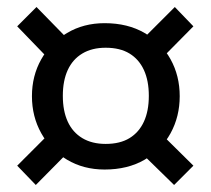

<svg xmlns="http://www.w3.org/2000/svg" viewBox="-20 -615 600 547"><path d="M278 -549Q344 -549 392 -521Q440 -493 466 -446Q492 -399 492 -341Q492 -283 466 -235.5Q440 -188 392 -160Q344 -132 278 -132Q218 -132 171 -160Q124 -188 97.5 -235.5Q71 -283 71 -341Q71 -399 97.5 -446Q124 -493 171 -521Q218 -549 278 -549ZM169 -176 82 -88 29 -143 117 -231ZM531 -143 476 -88 388 -174 445 -228ZM29 -540 84 -595 171 -506 115 -451ZM391 -508 478 -595 531 -540 446 -454ZM281 -479Q242 -479 214.5 -462.5Q187 -446 173 -415.5Q159 -385 159 -342Q159 -299 173 -268.5Q187 -238 214.5 -221.5Q242 -205 281 -205Q322 -205 349 -221.5Q376 -238 390 -268.5Q404 -299 404 -342Q404 -385 390 -415.5Q376 -446 349 -462.5Q322 -479 281 -479Z"/></svg>

Font: Fira Sans Variable
Style: Regular
Weight: 400
Designer: Carrois Corporate & Edenspiekermann AG
Foundry: Carrois Corporate GbR & Edenspiekermann AG
Version: Version 4.202